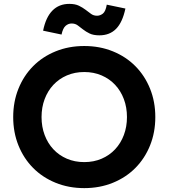

<svg xmlns="http://www.w3.org/2000/svg" viewBox="-20 -953 868 989"><path d="M414 16Q334 16 266.5 -11.5Q199 -39 150.5 -88Q102 -137 75 -204Q48 -271 48 -350Q48 -429 75 -496Q102 -563 150.5 -612Q199 -661 266.5 -688.5Q334 -716 414 -716Q494 -716 561.5 -688.5Q629 -661 677.5 -612Q726 -563 753 -496Q780 -429 780 -350Q780 -271 753 -204Q726 -137 677.5 -88Q629 -39 561.5 -11.5Q494 16 414 16ZM414 -118Q463 -118 503.5 -135.5Q544 -153 573 -184Q602 -215 618 -257.5Q634 -300 634 -350Q634 -400 618 -442.5Q602 -485 573 -516Q544 -547 503.5 -564.5Q463 -582 414 -582Q365 -582 324.5 -564.5Q284 -547 255 -516Q226 -485 210 -442.5Q194 -400 194 -350Q194 -300 210 -257.5Q226 -215 255 -184Q284 -153 324.5 -135.5Q365 -118 414 -118ZM202 -795Q216 -864 250 -898.5Q284 -933 337 -933Q367 -933 386.5 -923.5Q406 -914 421 -902.5Q436 -891 449 -881.5Q462 -872 480 -872Q496 -872 510 -883Q524 -894 530 -929L626 -909Q611 -838 578 -804.5Q545 -771 492 -771Q461 -771 441.5 -780.5Q422 -790 407.5 -801.5Q393 -813 380 -822.5Q367 -832 349 -832Q332 -832 318 -820Q304 -808 297 -775Z"/></svg>

Font: NT Somic Bold
Style: Regular
Weight: 700
Designer: Ravid Balaliev — lead type designer, mastering
Michael Voronin — secret advisor, marketing
Ivan Kovalenko — best boy
Foundry: NT Type
Version: Version 0.7